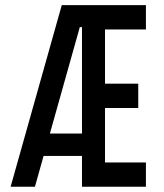

<svg xmlns="http://www.w3.org/2000/svg" viewBox="-20 -713 626 733"><path d="M20.5 0 215.8 -693.4H350.1V-609.4H284.7L113.3 0ZM113.3 -117.7V-203.1H342.8V-117.7ZM293 0V-92.8H537.1V0ZM293 0V-693.4H380.9V0ZM293 -300.8V-393.6H507.8V-300.8ZM293 -600.6V-693.4H537.1V-600.6Z"/></svg>

Font: Cascadia Mono
Style: Regular
Weight: 400
Monospace: yes
Designer: Aaron Bell
Foundry: Saja Typeworks
Version: Version 2102.003